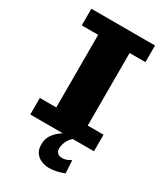

<svg xmlns="http://www.w3.org/2000/svg" viewBox="-225 -807 975 1123"><g transform="rotate(30 262.5 -245.5)"><path d="M47.9 3.4V-108.4H158.7V-598.6H47.9V-710.9H478V-598.6H371.1V-108.4H478V3.4ZM297.4 219.7Q271 219.7 246.6 209.7Q222.2 199.7 206.5 178.2Q190.9 156.7 190.9 122.6Q190.9 87.4 206.1 63Q221.2 38.6 241.9 22.2Q262.7 5.9 279.3 -4.9H343.8Q322.3 12.7 311.3 30.5Q300.3 48.3 296.6 64Q293 79.6 293 91.3Q293 107.4 303 119.1Q313 130.9 336.4 130.9Q355 130.9 372.6 122.8Q390.1 114.7 394 111.8L398.9 198.7Q372.6 208.5 347.9 214.1Q323.2 219.7 297.4 219.7Z"/></g></svg>

Font: Comme Black
Style: Regular
Weight: 900
Version: Version 1.000;gftools[0.9.27]